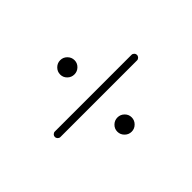

<svg xmlns="http://www.w3.org/2000/svg" viewBox="-109 -982 1218 1218"><g transform="rotate(-45 500.0 -373.0)"><path d="M454.6 -585Q435.5 -603.5 435.5 -629.9Q435.5 -656.2 454.6 -675.3Q473.6 -694.3 500 -694.3Q526.4 -694.3 545.4 -675.3Q564.5 -656.2 564.5 -629.9Q564.5 -603.5 545.4 -585Q526.4 -566.4 500 -566.4Q473.6 -566.4 454.6 -585ZM156.2 -398.4H843.8Q853.5 -398.4 860.8 -391.1Q868.2 -383.8 868.2 -373.5Q868.2 -363.3 860.8 -356Q853.5 -348.6 843.8 -348.6H156.2Q146.5 -348.6 139.2 -356Q131.8 -363.3 131.8 -373.5Q131.8 -383.8 139.2 -391.1Q146.5 -398.4 156.2 -398.4ZM454.6 -71.8Q435.5 -90.8 435.5 -117.2Q435.5 -143.6 454.6 -162.1Q473.6 -180.7 500 -180.7Q526.4 -180.7 545.4 -162.1Q564.5 -143.6 564.5 -117.2Q564.5 -90.8 545.4 -71.8Q526.4 -52.7 500 -52.7Q473.6 -52.7 454.6 -71.8Z"/></g></svg>

Font: Gen Jyuu Gothic L Monospace Light
Style: Regular
Weight: 300
Designer: [Source Han Sans]
Ryoko NISHIZUKA  (kana & ideographs); Paul D. Hunt (Latin, Greek & Cyrillic); Wenlong ZHANG  (bopomofo
Version: Version 1.002.20150607